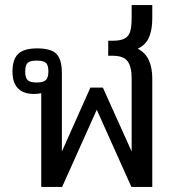

<svg xmlns="http://www.w3.org/2000/svg" viewBox="-20 -734 677 754"><path d="M142 -368Q128 -365 113 -365Q72 -365 50.5 -387Q29 -409 29 -453Q29 -501 51.5 -522.5Q74 -544 126 -544Q181 -544 202 -522Q223 -500 223 -447V-139L335 -390H384L497 -139V-426Q497 -472 481 -493.5Q465 -515 423 -515H405V-574H422Q454 -574 470 -583Q486 -592 491.5 -611Q497 -630 497 -664V-714H578V-662Q578 -618 565.5 -588Q553 -558 521 -543Q552 -526 565 -496.5Q578 -467 578 -426V0H496L360 -303L224 0H142ZM170 -453Q170 -478 160.5 -487Q151 -496 124 -496Q98 -496 88.5 -487Q79 -478 79 -453Q79 -429 88.5 -419.5Q98 -410 124 -410Q150 -410 160 -419.5Q170 -429 170 -453Z"/></svg>

Font: Pridi Light
Style: Regular
Weight: 300
Designer: Katatrad Team
Foundry: CadsonDemak
Version: Version 1.003